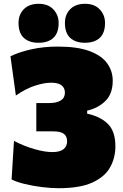

<svg xmlns="http://www.w3.org/2000/svg" viewBox="-20 -974 649 1010"><path d="M289 16Q247.5 16 199.8 10Q152 4 109.8 -6.2Q67.5 -16.5 41 -30L53.5 -233Q105.5 -205.5 160.5 -189.8Q215.5 -174 255 -174Q296 -174 314.5 -189.5Q333 -205 333 -230.5Q333 -257 316 -270Q299 -283 260 -283H171V-432H241Q277.5 -432 299.5 -445.5Q321.5 -459 321.5 -486.5Q321.5 -511 304 -525Q286.5 -539 249 -539Q212 -539 163.2 -523Q114.5 -507 63.5 -471.5L35 -678Q81 -700.5 145.8 -714.8Q210.5 -729 283 -729Q388 -729 451.8 -705Q515.5 -681 544.2 -640.2Q573 -599.5 573 -550Q573 -480 534.2 -442.5Q495.5 -405 438.5 -392V-376Q507.5 -361.5 547.2 -322.5Q587 -283.5 587 -204.5Q587 -143.5 559 -93.5Q531 -43.5 465.8 -13.8Q400.5 16 289 16ZM426.5 -749Q377 -749 349.2 -774.8Q321.5 -800.5 321.5 -853Q321.5 -897.5 349.5 -925.8Q377.5 -954 427.5 -954Q477 -954 504.8 -924.5Q532.5 -895 532.5 -853Q532.5 -800.5 504.8 -774.8Q477 -749 426.5 -749ZM182.5 -749Q133 -749 105.2 -774.8Q77.5 -800.5 77.5 -853Q77.5 -897.5 105.5 -925.8Q133.5 -954 183.5 -954Q233 -954 260.8 -924.5Q288.5 -895 288.5 -853Q288.5 -800.5 260.8 -774.8Q233 -749 182.5 -749Z"/></svg>

Font: Commissioner Black
Style: Regular
Weight: 900
Designer: Kostas Bartsokas
Foundry: Kostas Bartsokas
Version: Version 1.000; ttfautohint (v1.8.3)